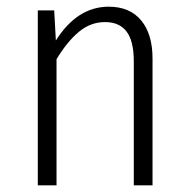

<svg xmlns="http://www.w3.org/2000/svg" viewBox="-20 -554 565 574"><path d="M436 -379V0H380V-371Q380 -431 358.5 -459.5Q337 -488 294 -488Q251 -488 216 -459Q181 -430 149 -377V0H93V-523H142L147 -433Q211 -534 305 -534Q368 -534 402 -493Q436 -452 436 -379Z"/></svg>

Font: Fira Sans Condensed Light
Style: Regular
Weight: 300
Width: 3
Designer: bBox Type GmbH & Carrois Corporate GbR & Edenspiekermann AG
Foundry: bBox Type GmbH & Carrois Corporate GbR & Edenspiekermann AG
Version: Version 4.301